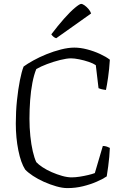

<svg xmlns="http://www.w3.org/2000/svg" viewBox="-20 -964 639 984"><path d="M325 0Q300 0 268.5 -9Q237 -18 205.5 -32Q174 -46 148.5 -63Q123 -80 109 -95Q87 -129 74 -193.5Q61 -258 61 -331Q61 -393 67 -450Q73 -507 82 -552.5Q91 -598 101 -623Q120 -637 150.5 -654Q181 -671 218 -686Q255 -701 292.5 -710.5Q330 -720 361 -720Q392 -720 426.5 -711Q461 -702 492.5 -687.5Q524 -673 543 -658Q540 -609 534 -567.5Q528 -526 523 -503Q507 -505 498 -507.5Q489 -510 485 -512L471 -630Q458 -639 434.5 -647Q411 -655 386 -660Q361 -665 344 -665Q322 -665 288 -656.5Q254 -648 221 -635.5Q188 -623 166 -610Q154 -581 146 -539.5Q138 -498 134.5 -450Q131 -402 131 -355Q131 -310 135.5 -266.5Q140 -223 148 -188.5Q156 -154 166 -133Q177 -121 198 -107Q219 -93 245.5 -81.5Q272 -70 298.5 -62.5Q325 -55 347 -55Q366 -55 388.5 -58.5Q411 -62 432 -67Q453 -72 466 -77L507 -216Q518 -216 528 -212.5Q538 -209 543 -206Q542 -184 540 -160Q538 -136 534.5 -111Q531 -86 527 -60Q508 -47 476 -33Q444 -19 405.5 -9.5Q367 0 325 0ZM268 -768Q259 -771 252.5 -777Q246 -783 243 -788Q277 -833 308.5 -868.5Q340 -904 364 -924Q388 -944 396 -944Q403 -944 413.5 -936.5Q424 -929 433.5 -918Q443 -907 447 -895Z"/></svg>

Font: Texturina 12pt Thin
Style: Regular
Weight: 250
Designer: Guillermo Torres Carreño
Foundry: Omnibus-Type
Version: Version 1.002